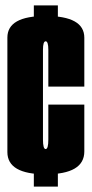

<svg xmlns="http://www.w3.org/2000/svg" viewBox="-20 -695 341 715"><path d="M106 -618.2V-675H195.5V-618.2ZM106 0V-58.9H195.5V0ZM150 -46Q7.5 -46 7.5 -128.6Q7.5 -211.2 7.5 -339Q7.5 -474.8 7.5 -555.1Q7.5 -635.5 150 -635.5Q294 -635.5 294 -554.6Q294 -473.6 294 -372.5H160Q160 -477.4 160 -509.3Q160 -541.2 150 -541.2Q140 -541.2 140 -509.3Q140 -477.4 140 -339Q140 -211.2 140 -175.6Q140 -139.9 150 -139.9Q160 -139.9 160 -175.6Q160 -211.2 160 -305.5H294Q294 -216.1 294 -131.1Q294 -46 150 -46Z"/></svg>

Font: Anybody UltraCondensed Thin
Style: Regular
Weight: 100
Width: 1
Designer: Tyler Finck
Foundry: Etcetera Type Company
Version: Version 1.110